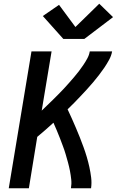

<svg xmlns="http://www.w3.org/2000/svg" viewBox="-20 -1011 640 1031"><path d="M27 0 149 -735H257L204 -417Q219 -432 234 -446Q249 -460 264 -475Q279 -490 293.5 -504.5Q308 -519 322.5 -534.5Q337 -550 350.5 -565.5Q364 -581 377.5 -596.5Q391 -612 403.5 -628.5Q416 -645 427.5 -662Q439 -679 449 -697.5Q459 -716 462 -735H582Q578 -712 566 -690Q554 -668 540.5 -648Q527 -628 511.5 -608Q496 -588 480 -569Q464 -550 447 -531.5Q430 -513 413 -495Q396 -477 378.5 -459Q361 -441 343 -424Q355 -399 366 -374Q377 -349 388 -323.5Q399 -298 409 -272.5Q419 -247 428.5 -221Q438 -195 446 -168Q454 -141 460 -113.5Q466 -86 469.5 -57.5Q473 -29 469 0H361Q365 -24 362.5 -47.5Q360 -71 355.5 -94Q351 -117 345 -139Q339 -161 332.5 -183Q326 -205 318 -226Q310 -247 302 -268.5Q294 -290 285 -310.5Q276 -331 267 -352Q246 -333 224 -313.5Q202 -294 180 -276L135 0ZM320 -802 210 -925 297 -985 385 -866 513 -991 587 -919 433 -802Z"/></svg>

Font: Iosevka Curly SmBdExObl
Style: Regular
Weight: 600
Width: 7
Italic angle: -9°
Monospace: yes
Designer: Belleve Invis
Foundry: Belleve Invis
Version: Version 11.1.0; ttfautohint (v1.8.3)